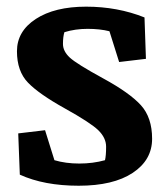

<svg xmlns="http://www.w3.org/2000/svg" viewBox="-20 -561 510 591"><path d="M41 -23.4 36.1 -150.4 118.7 -160.2 147.5 -67.9Q182.1 -57.6 224.1 -57.6Q266.1 -57.6 303.2 -67.9Q306.6 -82 306.6 -109.4Q306.6 -136.7 282.5 -160.2Q258.3 -183.6 179.2 -227.5Q100.1 -271.5 66.2 -306.6Q32.2 -341.8 32.2 -403.3Q32.2 -464.8 90.3 -502.7Q148.4 -540.5 245.1 -540.5Q341.8 -540.5 424.8 -507.3L429.2 -379.9L346.7 -370.1L316.9 -464.8Q287.6 -472.2 249.5 -472.2Q211.4 -472.2 178.2 -461.9Q173.8 -447.8 173.8 -425.8Q173.8 -403.3 194.8 -383.8Q215.8 -364.3 297.4 -319.8Q378.9 -275.4 413.6 -237.3Q448.2 -199.2 448.2 -133.8Q448.2 -68.4 388.4 -28.8Q328.6 10.7 222.2 10.7Q115.7 10.7 41 -23.4Z"/></svg>

Font: NoticiaText-Bold
Style: Bold
Weight: 700
Designer: JM Sole
Foundry: JM Sole
Version: Version 1.003